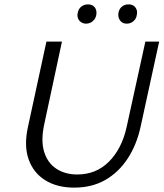

<svg xmlns="http://www.w3.org/2000/svg" viewBox="-20 -848 747 877"><path d="M319 9Q241 9 187 -24.5Q133 -58 111 -119.5Q89 -181 107 -265L192 -658H263L182 -280Q166 -206 181.5 -155Q197 -104 237 -77.5Q277 -51 333 -51Q419 -51 477.5 -109.5Q536 -168 558 -266L644 -658H707L622 -268Q604 -186 563 -123.5Q522 -61 461 -26Q400 9 319 9ZM373 -740Q360 -740 350 -747Q340 -754 336 -765Q332 -776 335 -789Q338 -807 351 -817.5Q364 -828 382 -828Q395 -828 404.5 -822Q414 -816 418 -805Q422 -794 420 -781Q417 -763 404 -751.5Q391 -740 373 -740ZM559 -740Q545 -740 536 -747Q527 -754 523 -765Q519 -776 521 -789Q524 -807 536.5 -817.5Q549 -828 567 -828Q581 -828 590 -822Q599 -816 603.5 -805Q608 -794 605 -781Q603 -763 590 -751.5Q577 -740 559 -740Z"/></svg>

Font: Ysabeau Infant
Style: Italic
Weight: 400
Italic angle: -12°
Designer: Christian Thalmann (Catharsis Fonts)
Version: Version 2.001;gftools[0.9.30]; featfreeze: ss01,ss02,lnum